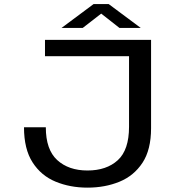

<svg xmlns="http://www.w3.org/2000/svg" viewBox="-20 -892 915 924"><path d="M401 11Q317 11 247.5 -17.8Q178 -46.5 136.8 -110.5Q95.5 -174.5 95.5 -279.5H200.5Q200.5 -172 255.2 -121.8Q310 -71.5 401 -71.5Q492.5 -71.5 546.8 -121Q601 -170.5 601 -282V-621.5H196.5V-700H707V-275Q707 -171.5 665.8 -108.8Q624.5 -46 555 -17.5Q485.5 11 401 11ZM276 -757.5 430.5 -872.5H503L657.5 -757.5H555L467 -826.5L378 -757.5Z"/></svg>

Font: Trispace SemiExpanded
Style: Regular
Weight: 400
Width: 6
Designer: Tyler Finck
Foundry: Etcetera Type Company
Version: Version 1.210; ttfautohint (v1.8.3)